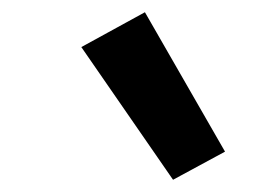

<svg xmlns="http://www.w3.org/2000/svg" viewBox="-20 -830 457 314"><path d="M263 -536 113 -753 217 -810 348 -582Z"/></svg>

Font: Iosevka Custom
Style: Bold Italic
Weight: 700
Italic angle: -9°
Designer: Belleve Invis
Foundry: Belleve Invis
Version: Version 30.3.1; ttfautohint (v1.8.3)